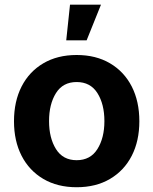

<svg xmlns="http://www.w3.org/2000/svg" viewBox="-20 -787 653 818"><path d="M306.6 10.7Q224.6 10.7 164.6 -24.7Q104.5 -60.1 72 -123.3Q39.6 -186.5 39.6 -270.5Q39.6 -355 72 -418.5Q104.5 -481.9 164.6 -517.3Q224.6 -552.7 306.6 -552.7Q388.7 -552.7 448.7 -517.3Q508.8 -481.9 541.3 -418.5Q573.7 -355 573.7 -270.5Q573.7 -186.5 541.3 -123.3Q508.8 -60.1 448.7 -24.7Q388.7 10.7 306.6 10.7ZM306.6 -104.5Q365.2 -104.5 395 -151.9Q424.8 -199.2 424.8 -271Q424.8 -343.3 395 -390.4Q365.2 -437.5 306.6 -437.5Q248 -437.5 218.5 -390.4Q189 -343.3 189 -271Q189 -199.2 218.5 -151.9Q248 -104.5 306.6 -104.5ZM262.2 -615.2 278.3 -767.1H410.2L349.1 -615.2Z"/></svg>

Font: Inter
Style: Bold
Weight: 700
Designer: Rasmus Andersson
Foundry: rsms
Version: Version 4.001;git-9221beed3